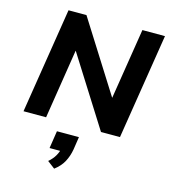

<svg xmlns="http://www.w3.org/2000/svg" viewBox="-141 -819 1108 1240"><g transform="rotate(15 412.5 -199.0)"><path d="M50 0 162 -705H282L580 -233H581L656 -705H807L695 0H568L275 -464H274L201 0ZM337 307 287 269Q315 245 330 218.5Q345 192 349 168L374 186H274L292 69H439L426 155Q418 201 397.5 239Q377 277 337 307Z"/></g></svg>

Font: Nunito Sans 7pt ExtraBold
Style: Italic
Weight: 800
Italic angle: -9°
Designer: Vernon Adams
Foundry: Vernon Adams
Version: Version 3.101;gftools[0.9.27]